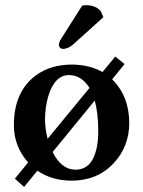

<svg xmlns="http://www.w3.org/2000/svg" viewBox="-20 -696 559 750"><path d="M300.8 -673.8Q307.1 -675.8 316.9 -675.8Q354.5 -675.3 374 -651.9L383.8 -628.9L264.2 -521Q245.1 -505.4 226.1 -504.9Q215.3 -504.9 210.9 -515.6Q210.4 -518.1 210 -519Q210.4 -531.7 217.8 -543ZM430.2 -475.1 466.8 -445.8 418 -386.2Q484.4 -320.8 484.9 -215.8Q484.9 -124 423.8 -58.1Q359.9 9.8 258.8 9.8Q182.1 9.3 126 -29.3L74.2 34.2L38.1 2L89.8 -61.5Q34.2 -124.5 34.2 -207Q34.2 -338.4 121.1 -402.3Q178.2 -443.4 259.8 -443.8Q329.1 -443.4 380.4 -414.6ZM250 -402.8Q193.8 -402.8 168.9 -321.3Q156.2 -278.8 155.8 -229Q156.2 -192.4 166 -153.8L329.6 -352.5Q298.8 -402.3 250 -402.8ZM350.1 -303.2 185.5 -102.1Q219.7 -33.2 274.9 -33.2Q338.4 -33.2 356.9 -114.7Q363.8 -145 363.8 -184.1Q363.8 -253.4 350.1 -303.2Z"/></svg>

Font: Linux Libertine O
Style: Semibold
Weight: 700
Designer: Philipp H. Poll
Foundry: Philipp H. Poll
Version: Version 5.0.0